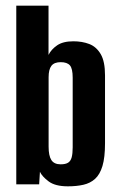

<svg xmlns="http://www.w3.org/2000/svg" viewBox="-20 -650 420 677"><path d="M219.4 7Q174.5 7 151.3 -10.5Q128.1 -28.1 120.8 -44.3L118.1 0H37.4V-630H151.1V-456.4Q160.7 -475.9 181.4 -490.1Q202.1 -504.4 238.8 -504.4Q269.9 -504.4 294.8 -494.8Q319.8 -485.2 335.1 -459.2Q350.3 -433.3 350.3 -384.2V-144.8Q350.3 -94.8 341.3 -64.7Q332.2 -34.5 315.1 -19.2Q298 -3.9 274 1.5Q250 7 219.4 7ZM193.9 -70.6Q211.1 -70.6 220.2 -76.4Q229.2 -82.1 232.8 -95.4Q236.3 -108.6 236.3 -130.5V-376Q236.3 -408 226.6 -419.4Q216.8 -430.8 193.9 -430.8Q171.3 -430.8 161.3 -418Q151.4 -405.1 151.4 -377.6V-133Q151.4 -100.7 161.1 -85.7Q170.8 -70.6 193.9 -70.6Z"/></svg>

Font: Alumni Sans SC Thin
Style: Regular
Weight: 100
Designer: Robert E. Leuschke
Foundry: Robert E. Leuschke
Version: Version 1.018